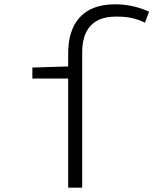

<svg xmlns="http://www.w3.org/2000/svg" viewBox="-20 -870 740 890"><path d="M512 -850C366 -850 296 -763 296 -623V-562L130 -557V-506H296V0H361V-627C361 -727 405 -793 517 -793C569 -793 603 -788 652 -765L671 -816C615 -841 564 -850 512 -850Z"/></svg>

Font: Kawkab Mono Light
Style: Regular
Weight: 300
Monospace: yes
Designer: Abdullah Arif
Foundry: Abdullah Arif
Version: Version 1.000;PS 000.500;hotconv 1.0.88;makeotf.lib2.5.64775